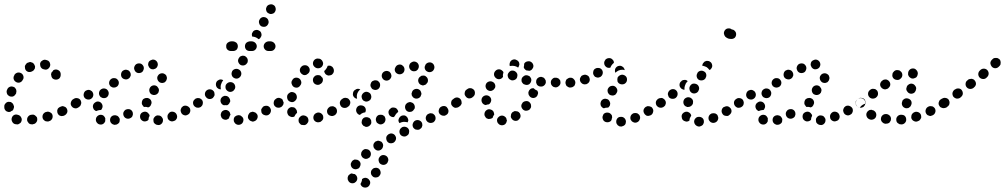

<svg xmlns="http://www.w3.org/2000/svg" viewBox="-27 -555 4669 892"><path d="M54 23Q58 23 62 20Q66 18 69 15Q72 11 73 7Q76 -2 71 -10Q67 -18 58 -21Q57 -21 57 -21Q48 -25 39 -21Q31 -17 28 -8Q25 1 29 9Q33 18 41 21Q43 22 45 22Q49 23 54 23ZM141 14Q147 7 146 -2Q146 -7 144 -11Q141 -15 138 -17Q135 -20 130 -22Q126 -23 121 -22H119Q110 -21 104 -14Q98 -7 99 3Q99 7 102 11Q104 15 107 18Q111 21 115 22Q119 23 124 23L126 22Q136 21 141 14ZM215 -3Q219 -11 217 -20Q216 -24 213 -28Q210 -31 206 -33Q203 -35 198 -36Q194 -37 189 -35H187Q178 -32 173 -24Q169 -16 171 -7Q172 -3 175 1Q178 4 182 7Q186 9 190 9Q194 10 199 9L201 8Q210 6 215 -3ZM285 -32Q288 -40 284 -49Q282 -53 279 -56Q275 -59 271 -60Q267 -62 262 -62Q258 -61 254 -59L251 -58Q247 -56 244 -53Q241 -50 240 -46Q238 -41 239 -37Q239 -32 241 -28Q243 -24 246 -21Q249 -18 253 -17Q258 -15 262 -16Q267 -16 271 -18L273 -19Q281 -23 285 -32ZM8 -36Q4 -37 0 -40Q-3 -43 -5 -47Q-7 -51 -7 -56Q-7 -57 -7 -59Q-8 -68 -1 -75Q5 -82 14 -82Q19 -82 23 -81Q27 -79 30 -76Q34 -73 35 -69Q37 -65 38 -61Q38 -59 38 -58Q38 -54 36 -50Q35 -45 32 -42Q31 -41 30 -41Q25 -39 20 -35Q20 -35 19 -35Q18 -35 17 -35Q12 -34 8 -36ZM345 -64Q348 -67 348 -72Q349 -76 348 -80Q347 -85 345 -89Q342 -92 338 -95Q335 -97 330 -98Q326 -99 321 -98Q317 -97 313 -94L311 -93Q304 -87 302 -78Q300 -69 306 -61Q308 -58 312 -55Q316 -53 320 -52Q324 -51 329 -52Q333 -53 337 -56L339 -57Q343 -60 345 -64ZM4 -127Q4 -123 6 -119Q8 -114 11 -112Q15 -109 19 -107Q23 -106 28 -106Q32 -106 36 -108Q40 -110 43 -114Q46 -117 48 -121V-124Q50 -128 49 -133Q49 -137 47 -141Q45 -145 42 -148Q38 -151 34 -152Q25 -155 17 -151Q9 -147 6 -138L5 -136Q3 -131 4 -127ZM36 -190Q38 -180 46 -175Q53 -170 62 -171Q72 -173 77 -181L78 -183Q84 -190 82 -200Q80 -209 73 -214Q65 -219 56 -218Q47 -216 41 -209L40 -206Q35 -199 36 -190ZM247 -227Q239 -233 230 -232Q228 -232 226 -231Q223 -230 221 -229Q218 -223 213 -219Q211 -216 211 -213Q210 -210 210 -207Q210 -207 211 -207Q211 -198 217 -191Q224 -185 233 -185Q242 -185 249 -191Q255 -198 255 -207Q255 -210 255 -212Q254 -222 247 -227ZM94 -257Q91 -254 89 -249Q88 -245 89 -241Q89 -236 91 -232Q95 -224 104 -221Q113 -219 121 -223Q122 -223 123 -224Q127 -226 130 -229Q133 -233 135 -237Q136 -241 136 -246Q135 -250 133 -254Q131 -258 128 -261Q125 -264 120 -265Q116 -267 112 -267Q107 -266 103 -264Q102 -263 100 -263Q96 -261 94 -257ZM177 -277Q172 -276 169 -273Q165 -271 162 -267Q160 -263 159 -259Q159 -254 160 -250Q161 -245 163 -242Q166 -238 169 -236Q173 -233 178 -233Q179 -232 180 -232Q189 -230 196 -235Q204 -241 206 -250Q207 -254 206 -258Q205 -263 203 -267Q200 -270 197 -273Q193 -275 189 -276Q187 -277 185 -277Q181 -278 177 -277Z M726 17Q720 25 711 26Q706 26 702 25Q698 24 694 21Q691 19 688 15Q686 11 686 6Q684 -3 690 -10Q696 -18 705 -19Q710 -19 714 -18Q718 -17 722 -14Q724 -12 726 -9Q728 -7 729 -4Q730 -2 730 -1Q730 0 730 0Q730 0 730 1Q731 10 726 17ZM513 24Q517 23 521 20Q524 18 527 14Q529 10 529 5Q530 1 529 -3Q529 -4 529 -4Q528 -4 528 -5Q527 -7 526 -9Q522 -16 515 -18Q508 -21 501 -19Q492 -17 487 -9Q483 -1 485 8Q486 13 489 16Q492 20 496 22Q500 24 504 25Q509 25 513 24ZM447 23Q438 25 430 21Q422 16 419 7Q417 -2 421 -10Q426 -18 435 -21Q444 -23 452 -19Q456 -16 458 -13Q461 -9 462 -5Q462 -5 462 -5Q463 -5 463 -5Q462 -4 462 -3Q462 3 462 8Q462 9 461 10Q461 11 460 12Q456 20 447 23ZM642 9Q633 7 627 -1Q625 -4 624 -9Q623 -13 624 -18Q624 -22 627 -26Q629 -30 633 -32Q641 -37 650 -36Q659 -34 664 -26Q666 -24 667 -22Q668 -20 668 -17Q666 -13 664 -8Q663 -3 663 1Q662 2 661 3Q660 4 659 5Q651 10 642 9ZM789 3Q792 0 794 -4Q796 -9 796 -13Q796 -17 794 -22Q791 -30 783 -34Q774 -38 765 -35Q761 -33 758 -30Q755 -27 753 -23Q751 -19 751 -14Q751 -10 752 -6Q755 3 764 7Q772 11 781 7Q785 6 789 3ZM580 -7Q584 -9 587 -13Q589 -17 590 -21Q591 -25 590 -30Q590 -34 587 -38Q587 -38 587 -39Q586 -39 586 -40Q586 -40 586 -40Q580 -47 572 -48Q563 -49 556 -45Q552 -42 550 -39Q547 -35 546 -31Q545 -26 546 -22Q547 -17 549 -14Q554 -6 563 -4Q572 -2 580 -7ZM852 -27Q855 -31 856 -35Q858 -39 857 -44Q857 -48 855 -52Q850 -60 841 -63Q833 -66 824 -62Q820 -59 817 -56Q815 -53 813 -48Q812 -44 812 -40Q813 -35 815 -31Q819 -23 828 -20Q837 -17 845 -22Q849 -24 852 -27ZM405 -56Q404 -61 405 -65Q407 -74 415 -79Q423 -85 432 -83Q441 -81 446 -73Q451 -65 449 -56Q448 -52 446 -49Q445 -46 442 -44Q435 -44 428 -42Q424 -41 420 -39Q416 -40 413 -43Q410 -45 408 -48Q406 -52 405 -56ZM906 -58Q909 -61 912 -65Q914 -68 915 -73Q916 -77 915 -82Q914 -86 911 -90Q906 -97 896 -99Q887 -100 880 -95Q872 -90 870 -81Q869 -71 874 -64Q877 -60 881 -58Q884 -55 889 -55Q893 -54 898 -55Q902 -56 906 -58ZM347 -65Q349 -69 350 -73Q351 -78 350 -82Q349 -86 347 -90Q341 -98 332 -99Q323 -101 315 -95Q307 -90 306 -81Q304 -72 310 -64Q312 -60 316 -58Q320 -56 324 -55Q328 -54 333 -55Q337 -56 341 -59Q345 -61 347 -65ZM632 -79Q632 -84 634 -87V-88Q636 -92 639 -95Q643 -97 647 -99Q651 -100 656 -100Q660 -100 664 -98Q673 -94 676 -85Q679 -76 674 -68V-67Q672 -63 669 -60Q665 -57 661 -56Q657 -57 654 -58Q648 -59 642 -58Q639 -60 637 -64Q634 -67 633 -70Q631 -75 632 -79ZM406 -110Q408 -119 403 -127Q401 -131 397 -133Q393 -136 389 -137Q385 -138 380 -137Q376 -136 372 -134Q364 -129 362 -119Q360 -110 365 -102Q370 -95 379 -93Q389 -91 396 -96Q404 -101 406 -110ZM433 -118Q432 -127 437 -135Q443 -142 452 -144Q461 -145 469 -140Q476 -134 478 -125Q479 -116 474 -108Q470 -102 463 -100Q456 -98 449 -100Q446 -101 443 -103Q443 -103 443 -103Q442 -103 442 -103Q435 -109 433 -118ZM667 -131Q669 -122 676 -117Q680 -115 684 -114Q689 -113 693 -114Q698 -115 701 -117Q705 -119 707 -123H708Q710 -127 711 -132Q712 -136 711 -140Q710 -145 707 -148Q705 -152 701 -155Q693 -160 684 -158Q675 -156 670 -148Q665 -140 667 -131ZM480 -172Q481 -181 488 -187Q495 -193 504 -192Q514 -192 520 -184Q526 -177 525 -168Q524 -159 517 -153Q510 -148 502 -148Q494 -148 488 -153Q487 -154 485 -155Q485 -155 485 -155Q485 -155 485 -156Q479 -163 480 -172ZM704 -188Q706 -179 714 -173Q717 -171 722 -170Q726 -169 731 -170Q735 -171 739 -173Q742 -176 745 -180Q747 -184 748 -188Q749 -192 748 -197Q747 -201 745 -205Q742 -209 738 -211Q731 -216 721 -214Q712 -212 707 -204Q702 -197 704 -188ZM536 -214Q534 -205 538 -197Q543 -189 552 -187Q561 -184 569 -189Q573 -191 576 -195Q578 -198 580 -203Q581 -207 580 -212Q580 -216 577 -220Q573 -228 564 -230Q555 -233 547 -228H546Q538 -223 536 -214ZM598 -247Q594 -238 598 -230Q601 -221 610 -217Q618 -214 627 -217Q636 -220 639 -229Q643 -237 640 -246Q636 -255 628 -259Q619 -262 610 -259Q602 -256 598 -247ZM662 -262Q663 -266 666 -270Q669 -273 673 -275Q677 -277 681 -278H682Q691 -279 698 -273Q705 -267 706 -258Q707 -253 705 -249Q704 -245 701 -241Q698 -238 695 -236Q691 -234 686 -233Q678 -232 672 -236Q665 -241 663 -248Q662 -250 662 -251Q662 -252 661 -252Q661 -253 661 -253Q661 -258 662 -262Z M1098 18Q1104 11 1104 1Q1104 -3 1102 -7Q1100 -11 1096 -14Q1093 -17 1089 -19Q1085 -20 1080 -20Q1071 -19 1064 -13Q1058 -6 1059 4Q1059 8 1061 12Q1063 16 1066 19Q1070 22 1074 24Q1078 25 1082 25H1083Q1092 24 1098 18ZM1168 -4Q1172 -12 1169 -21Q1167 -25 1164 -28Q1161 -32 1157 -33Q1153 -35 1148 -36Q1144 -36 1140 -34H1139Q1135 -33 1132 -30Q1129 -26 1127 -22Q1125 -18 1125 -14Q1124 -9 1126 -5Q1128 -1 1131 2Q1134 6 1138 7Q1142 9 1146 10Q1151 10 1155 8Q1164 5 1168 -4ZM1017 1Q1007 -1 1002 -9Q1000 -13 999 -17Q998 -22 999 -26Q1000 -30 1002 -34Q1005 -38 1008 -40Q1016 -45 1025 -44Q1034 -42 1040 -34Q1041 -31 1042 -28Q1043 -25 1044 -22Q1040 -17 1039 -12Q1037 -9 1037 -5Q1036 -5 1035 -4Q1034 -3 1033 -3Q1026 3 1017 1ZM1227 -27Q1229 -31 1231 -35Q1232 -39 1232 -44Q1231 -48 1229 -52Q1225 -60 1216 -63Q1207 -65 1198 -61Q1194 -59 1192 -55Q1189 -52 1187 -48Q1186 -43 1187 -39Q1187 -34 1189 -30Q1194 -22 1203 -20Q1211 -17 1220 -21Q1224 -24 1227 -27ZM1289 -73Q1291 -82 1285 -90Q1283 -94 1279 -96Q1275 -98 1271 -99Q1266 -100 1262 -99Q1258 -98 1254 -95Q1246 -90 1245 -81Q1243 -72 1248 -64Q1251 -60 1255 -58Q1258 -55 1263 -55Q1267 -54 1272 -55Q1276 -56 1280 -58V-59Q1287 -64 1289 -73ZM915 -73Q917 -82 912 -90Q909 -94 905 -96Q902 -99 897 -99Q893 -100 888 -99Q884 -98 880 -96V-95Q872 -90 871 -81Q869 -72 875 -64Q877 -60 881 -58Q885 -56 889 -55Q893 -54 898 -55Q902 -56 906 -59Q914 -64 915 -73ZM998 -93Q999 -98 1002 -101Q1005 -105 1009 -107Q1013 -109 1017 -110Q1022 -110 1026 -109Q1035 -106 1039 -98Q1044 -90 1042 -81H1041Q1040 -76 1036 -72Q1033 -68 1028 -66Q1020 -67 1013 -66Q1004 -69 1000 -77Q996 -85 998 -93ZM967 -107Q970 -111 970 -115Q970 -120 969 -124Q968 -129 965 -132Q959 -139 950 -140Q941 -141 933 -135Q926 -129 925 -120Q924 -111 930 -104Q936 -96 945 -95Q954 -94 962 -100Q965 -103 967 -107ZM1022 -142Q1026 -134 1034 -130Q1038 -128 1043 -128Q1047 -128 1052 -130Q1056 -132 1059 -135Q1062 -138 1064 -142Q1068 -151 1064 -160Q1061 -168 1052 -172Q1043 -175 1035 -172Q1026 -168 1022 -160Q1019 -151 1022 -142ZM1010 -182Q1008 -184 1005 -185Q1002 -186 998 -186Q994 -186 990 -184Q986 -182 982 -179Q976 -172 976 -163Q976 -154 982 -147Q985 -144 989 -142Q994 -140 998 -140Q998 -140 999 -140Q999 -140 999 -140Q998 -146 998 -152Q998 -161 1002 -168V-169Q1005 -176 1010 -182ZM1051 -223V-222Q1047 -214 1050 -205Q1053 -196 1062 -192Q1070 -188 1079 -191Q1088 -195 1092 -203Q1096 -212 1093 -220Q1090 -229 1081 -233Q1073 -237 1064 -234Q1055 -231 1051 -223ZM1082 -284Q1077 -275 1080 -267Q1083 -258 1091 -253Q1100 -249 1109 -252Q1117 -255 1122 -263Q1126 -272 1123 -281Q1120 -289 1112 -294Q1108 -296 1104 -296Q1099 -297 1095 -295Q1091 -294 1087 -291Q1084 -288 1082 -284ZM1072 -324Q1078 -331 1078 -340Q1078 -349 1072 -356Q1065 -362 1056 -363H1046Q1037 -362 1030 -356Q1023 -349 1024 -340Q1023 -331 1030 -324Q1037 -318 1046 -318H1056Q1065 -318 1072 -324ZM1159 -324Q1166 -331 1166 -340Q1166 -349 1159 -356Q1153 -362 1143 -363H1133Q1124 -362 1117 -356Q1111 -349 1111 -340Q1111 -331 1117 -324Q1124 -318 1133 -318H1143Q1153 -318 1159 -324ZM1246 -324Q1253 -331 1253 -340Q1253 -349 1246 -356Q1240 -362 1230 -363H1221Q1211 -362 1205 -356Q1198 -349 1198 -340Q1198 -331 1205 -324Q1211 -318 1221 -318H1230Q1240 -318 1246 -324ZM1146 -404Q1150 -413 1159 -415Q1168 -418 1176 -413Q1185 -409 1187 -400Q1190 -391 1185 -383Q1183 -379 1181 -377Q1178 -374 1174 -373Q1168 -379 1160 -382Q1152 -385 1145 -385Q1143 -390 1143 -395Q1143 -400 1146 -404ZM1177 -447Q1179 -438 1187 -433Q1196 -429 1205 -431Q1214 -434 1218 -442Q1223 -450 1220 -459Q1218 -468 1209 -473Q1201 -477 1192 -475Q1183 -472 1179 -464Q1174 -456 1177 -447ZM1210 -506Q1212 -497 1221 -493Q1229 -488 1238 -491Q1247 -493 1251 -501Q1256 -510 1253 -519Q1251 -528 1243 -532Q1235 -537 1226 -534Q1217 -532 1212 -524V-523Q1207 -515 1210 -506Z M1392 25Q1396 23 1399 20Q1402 17 1404 13Q1406 9 1406 5Q1406 -5 1400 -12Q1393 -18 1384 -19H1383Q1373 -19 1367 -12Q1360 -6 1360 3Q1360 8 1361 12Q1363 16 1366 19Q1369 23 1373 25Q1377 26 1382 26H1383Q1388 27 1392 25ZM1467 7Q1471 4 1473 0Q1475 -4 1475 -8Q1475 -13 1474 -17Q1470 -26 1462 -30Q1454 -34 1445 -31L1443 -30Q1435 -27 1431 -19Q1427 -10 1430 -1Q1433 7 1441 11Q1450 15 1458 12H1460Q1464 10 1467 7ZM1329 -11Q1324 -12 1320 -14Q1316 -16 1313 -19Q1310 -23 1309 -27Q1309 -28 1308 -29Q1306 -38 1310 -46Q1315 -54 1324 -57Q1328 -58 1332 -57Q1337 -57 1341 -55Q1345 -53 1347 -49Q1350 -46 1352 -41Q1352 -41 1352 -40Q1353 -38 1353 -35Q1353 -33 1353 -30Q1352 -29 1351 -29Q1344 -22 1341 -14Q1340 -13 1339 -13Q1338 -12 1337 -12Q1333 -11 1329 -11ZM1538 -33Q1540 -42 1536 -50Q1534 -54 1530 -57Q1526 -59 1522 -61Q1518 -62 1513 -61Q1509 -61 1505 -59L1504 -58Q1496 -53 1493 -44Q1491 -35 1495 -27Q1500 -19 1509 -17Q1518 -14 1526 -19H1527Q1535 -24 1538 -33ZM1598 -73Q1599 -82 1594 -90Q1589 -97 1579 -99Q1570 -100 1563 -95L1561 -94Q1554 -89 1552 -80Q1551 -71 1556 -63Q1558 -59 1562 -57Q1566 -54 1570 -54Q1575 -53 1579 -54Q1584 -55 1587 -57L1588 -58Q1596 -64 1598 -73ZM1287 -66Q1290 -69 1290 -74Q1291 -76 1291 -77Q1291 -79 1290 -81Q1287 -86 1286 -92Q1283 -95 1280 -97Q1276 -99 1272 -100Q1268 -101 1263 -100Q1259 -99 1255 -96L1254 -95Q1250 -93 1248 -89Q1246 -85 1245 -81Q1244 -77 1245 -72Q1246 -68 1249 -64Q1254 -56 1263 -55Q1272 -53 1280 -59H1281Q1285 -62 1287 -66ZM1311 -90Q1316 -83 1326 -81Q1330 -80 1334 -81Q1339 -82 1342 -85Q1346 -88 1348 -91Q1351 -95 1352 -100V-101Q1353 -110 1348 -118Q1343 -125 1333 -127Q1324 -129 1317 -123Q1309 -118 1307 -109V-107Q1306 -98 1311 -90ZM1329 -163Q1332 -154 1340 -150Q1349 -146 1358 -149Q1366 -153 1370 -161L1371 -163Q1375 -171 1371 -180Q1368 -188 1360 -192Q1351 -196 1342 -193Q1334 -190 1330 -181L1329 -180Q1325 -171 1329 -163ZM1472 -177Q1475 -186 1471 -194Q1467 -197 1465 -200Q1464 -201 1464 -202Q1459 -206 1452 -206Q1446 -207 1440 -204H1439Q1431 -199 1428 -191Q1425 -182 1429 -173Q1433 -165 1442 -162Q1451 -159 1459 -163L1460 -164Q1469 -168 1472 -177ZM1523 -234Q1522 -238 1519 -242Q1517 -245 1513 -247Q1509 -250 1504 -250Q1502 -250 1500 -250Q1497 -250 1495 -249Q1495 -249 1495 -248Q1492 -239 1486 -232Q1483 -228 1479 -225Q1480 -217 1485 -211Q1490 -206 1498 -204Q1502 -204 1507 -205Q1511 -206 1515 -208Q1518 -211 1521 -215Q1523 -218 1524 -223Q1524 -224 1524 -225Q1525 -230 1523 -234ZM1366 -229Q1366 -220 1373 -213Q1376 -210 1380 -208Q1384 -206 1388 -206Q1393 -206 1397 -208Q1401 -210 1404 -213L1405 -214Q1412 -220 1412 -230Q1412 -239 1405 -246Q1399 -252 1390 -252Q1380 -252 1374 -246L1373 -245Q1366 -238 1366 -229ZM1432 -275Q1426 -267 1427 -258Q1428 -249 1436 -243Q1443 -237 1452 -238H1454Q1463 -239 1469 -246Q1475 -254 1474 -263Q1473 -267 1471 -271Q1469 -275 1465 -278Q1462 -281 1458 -282Q1453 -283 1449 -283H1447Q1438 -282 1432 -275Z M1648 299Q1648 300 1648 301Q1648 302 1649 303Q1652 311 1661 315Q1670 318 1678 315H1679Q1683 313 1686 310Q1689 307 1691 302Q1693 298 1693 294Q1693 289 1691 285Q1687 277 1679 273Q1670 269 1662 273H1661Q1659 274 1658 275Q1657 276 1655 277Q1655 284 1652 291Q1650 296 1648 299ZM1627 259Q1625 256 1622 254Q1619 254 1615 253Q1612 252 1608 251Q1607 251 1605 251Q1604 252 1602 252Q1598 254 1595 257Q1591 260 1590 264Q1588 268 1588 273Q1588 277 1589 281Q1589 282 1590 282Q1593 291 1602 295Q1610 298 1619 295Q1623 293 1626 290Q1629 287 1631 283Q1633 279 1633 274Q1633 270 1631 265Q1631 265 1631 265Q1630 262 1627 259ZM1700 234H1701Q1706 226 1715 225Q1724 223 1732 228Q1736 231 1738 235Q1740 238 1741 243Q1742 247 1741 252Q1740 256 1737 260Q1732 268 1723 269Q1713 271 1706 266Q1705 265 1705 265Q1705 265 1704 264Q1703 263 1703 263Q1702 262 1701 261Q1696 255 1696 248Q1696 240 1700 234ZM1648 204Q1646 195 1638 190Q1634 187 1630 187Q1626 186 1621 186Q1617 187 1613 190Q1609 192 1607 196V197Q1601 204 1603 213Q1605 223 1613 228Q1616 230 1621 231Q1625 232 1629 231Q1634 230 1638 228Q1641 225 1644 222V221Q1649 213 1648 204ZM1733 195Q1735 204 1743 208Q1752 213 1761 210Q1770 207 1774 199V198Q1779 190 1776 181Q1773 172 1765 168Q1757 164 1748 166Q1739 169 1735 177L1734 178Q1730 186 1733 195ZM1696 163Q1697 153 1691 146Q1686 139 1676 138Q1667 136 1660 142L1659 143Q1656 145 1654 149Q1651 153 1651 158Q1650 162 1651 166Q1653 171 1655 174Q1661 181 1670 183Q1680 184 1687 178H1688Q1695 172 1696 163ZM1752 127Q1755 118 1750 110Q1748 106 1744 103Q1740 101 1736 100Q1732 98 1727 99Q1723 100 1719 102H1718Q1715 105 1712 108Q1709 112 1708 116Q1707 121 1708 125Q1708 129 1711 133Q1716 141 1725 144Q1734 146 1742 141Q1750 136 1752 127ZM1812 94Q1815 85 1810 77Q1806 69 1797 66Q1788 63 1780 68H1779Q1771 73 1768 81Q1766 90 1770 99Q1774 107 1783 110Q1792 112 1801 108Q1809 103 1812 94ZM1869 71Q1872 68 1873 63Q1874 59 1874 55Q1874 50 1872 46Q1868 38 1859 35Q1850 32 1841 36Q1833 41 1830 49Q1827 58 1831 67Q1835 75 1844 78Q1853 81 1861 77L1862 76Q1866 74 1869 71ZM1923 45Q1927 43 1930 40Q1933 37 1934 32Q1936 28 1935 24Q1935 19 1933 15Q1929 7 1920 4Q1911 1 1903 5H1902Q1894 10 1891 19Q1888 27 1892 36Q1894 40 1898 43Q1901 46 1905 47Q1910 48 1914 48Q1919 48 1923 46ZM1687 31Q1679 36 1670 34V33Q1666 32 1662 30Q1659 27 1656 23Q1654 20 1653 15Q1653 11 1654 6Q1656 -3 1664 -8Q1672 -12 1681 -10Q1685 -9 1689 -7Q1693 -4 1695 0Q1695 1 1696 2Q1696 2 1697 3Q1697 8 1698 12Q1698 14 1698 15Q1698 16 1698 17Q1695 26 1687 31ZM1762 9Q1766 0 1762 -9Q1761 -13 1758 -16Q1754 -19 1750 -21Q1746 -22 1742 -22Q1737 -22 1733 -21Q1724 -17 1721 -9Q1717 0 1721 9Q1722 13 1725 16Q1729 19 1733 21Q1737 23 1741 23Q1746 23 1750 21Q1759 17 1762 9ZM1827 -6Q1829 -10 1832 -13Q1836 -16 1840 -18Q1844 -19 1849 -19Q1853 -19 1857 -17Q1861 -15 1864 -11Q1867 -8 1868 -4Q1870 1 1870 5Q1869 9 1867 13V14Q1866 14 1866 13Q1857 11 1848 11Q1839 12 1831 16Q1830 17 1829 17Q1825 12 1824 6Q1824 0 1827 -6ZM1996 0Q1998 -9 1994 -17Q1992 -21 1988 -24Q1985 -27 1981 -28Q1976 -29 1972 -29Q1967 -28 1964 -26H1963Q1955 -22 1952 -13Q1949 -4 1954 5Q1956 8 1959 11Q1963 14 1967 15Q1971 17 1976 16Q1980 16 1984 14H1985Q1993 9 1996 0ZM1817 -30Q1820 -33 1823 -35Q1823 -38 1822 -41Q1821 -44 1819 -46Q1814 -54 1805 -55Q1795 -57 1788 -52V-51Q1780 -46 1778 -37Q1777 -28 1782 -20Q1785 -16 1789 -14Q1792 -12 1797 -11Q1799 -11 1801 -11Q1802 -11 1804 -11Q1805 -13 1806 -16H1807Q1811 -24 1817 -30ZM2056 -34Q2058 -43 2053 -51Q2051 -55 2048 -58Q2044 -61 2040 -62Q2035 -63 2031 -62Q2026 -62 2023 -59H2022Q2014 -54 2012 -45Q2009 -36 2014 -28Q2016 -24 2020 -22Q2024 -19 2028 -18Q2032 -17 2037 -17Q2041 -18 2045 -20L2046 -21Q2054 -25 2056 -34ZM1628 -48Q1630 -57 1637 -62Q1645 -67 1654 -65Q1663 -64 1669 -56Q1674 -48 1672 -39Q1672 -37 1671 -36Q1671 -34 1670 -33Q1670 -33 1669 -33Q1660 -32 1652 -27Q1648 -24 1645 -21Q1636 -23 1631 -31Q1626 -39 1628 -48ZM1856 -50Q1859 -41 1867 -37Q1871 -35 1876 -35Q1880 -35 1884 -36Q1889 -38 1892 -41Q1895 -44 1897 -48H1898Q1902 -56 1899 -65Q1896 -74 1888 -78Q1884 -80 1879 -81Q1875 -81 1870 -79Q1866 -78 1863 -75Q1859 -72 1857 -68Q1853 -59 1856 -50ZM2111 -65Q2113 -69 2114 -73Q2115 -77 2114 -82Q2113 -86 2110 -90Q2105 -98 2096 -99Q2087 -101 2079 -95Q2075 -92 2072 -89Q2070 -85 2069 -81Q2069 -76 2069 -72Q2070 -67 2073 -64Q2076 -60 2079 -58Q2083 -55 2088 -54Q2092 -54 2096 -55Q2101 -56 2104 -58L2105 -59Q2109 -61 2111 -65ZM1597 -66Q1599 -70 1600 -74Q1601 -79 1600 -83Q1599 -88 1596 -91Q1591 -99 1582 -100Q1573 -102 1565 -97L1563 -95Q1559 -93 1557 -89Q1555 -85 1554 -81Q1553 -77 1554 -72Q1555 -68 1558 -64Q1563 -56 1572 -55Q1581 -53 1589 -59L1591 -60Q1594 -62 1597 -66ZM1654 -100Q1651 -109 1656 -117Q1661 -125 1670 -128Q1679 -130 1687 -125Q1695 -121 1697 -112Q1700 -103 1695 -94Q1693 -90 1689 -88Q1685 -85 1681 -84Q1678 -83 1675 -83Q1671 -83 1668 -84Q1667 -85 1666 -86Q1665 -86 1665 -86Q1664 -86 1664 -86Q1656 -91 1654 -100ZM1647 -140Q1645 -141 1644 -141Q1642 -142 1640 -142Q1636 -143 1632 -142Q1627 -141 1624 -138L1622 -137Q1614 -132 1613 -122Q1611 -113 1616 -106Q1619 -102 1623 -99Q1627 -97 1632 -96Q1630 -105 1631 -113Q1632 -121 1637 -129Q1641 -135 1647 -140ZM1885 -121Q1885 -116 1886 -112Q1888 -108 1891 -104Q1894 -101 1898 -99Q1906 -95 1915 -98Q1924 -101 1928 -109V-110Q1930 -114 1931 -118Q1931 -123 1929 -127Q1928 -131 1925 -135Q1922 -138 1918 -140Q1910 -144 1901 -141Q1892 -138 1888 -130V-129Q1886 -125 1885 -121ZM1696 -168Q1694 -164 1694 -159Q1694 -155 1696 -151Q1698 -147 1701 -143Q1704 -140 1708 -139Q1713 -137 1717 -137Q1721 -137 1726 -139Q1730 -141 1733 -144Q1739 -151 1739 -160Q1739 -170 1732 -176Q1729 -179 1725 -181Q1721 -182 1716 -182Q1712 -182 1708 -180Q1703 -179 1700 -175Q1697 -172 1696 -168ZM1917 -174Q1920 -165 1928 -161Q1932 -159 1937 -158Q1941 -158 1945 -160Q1950 -161 1953 -164Q1956 -167 1958 -171H1959Q1963 -180 1960 -189Q1957 -197 1949 -202Q1945 -204 1940 -204Q1936 -204 1931 -203Q1927 -201 1924 -198Q1920 -195 1918 -191Q1914 -182 1917 -174ZM1747 -208Q1745 -199 1750 -191Q1755 -183 1764 -181Q1773 -179 1781 -184Q1785 -187 1787 -190Q1790 -194 1791 -198Q1792 -203 1791 -207Q1790 -211 1788 -215Q1785 -219 1782 -222Q1778 -224 1774 -225Q1769 -226 1765 -225Q1760 -224 1757 -222Q1749 -217 1747 -208ZM1823 -254Q1814 -251 1810 -242Q1805 -234 1808 -225Q1811 -216 1820 -212Q1828 -208 1837 -211Q1846 -214 1850 -222Q1854 -231 1851 -240Q1848 -248 1840 -253Q1832 -257 1823 -254ZM1947 -235Q1950 -226 1959 -222Q1967 -218 1976 -221Q1985 -224 1989 -233Q1993 -241 1990 -250Q1987 -259 1979 -263Q1971 -267 1962 -264Q1953 -261 1949 -253V-252Q1944 -244 1947 -235ZM1886 -266Q1882 -264 1879 -261Q1876 -257 1875 -253Q1873 -249 1874 -244Q1875 -235 1882 -229Q1889 -223 1898 -224Q1903 -224 1907 -226Q1911 -229 1914 -232Q1916 -235 1918 -240Q1919 -244 1919 -248Q1918 -258 1911 -264Q1903 -270 1894 -269Q1889 -268 1886 -266Z M2321 21Q2314 27 2305 27H2304Q2300 27 2296 25Q2292 24 2289 20Q2285 17 2284 13Q2282 9 2282 4Q2282 -5 2289 -11Q2296 -18 2305 -18Q2310 -18 2314 -16Q2318 -14 2321 -11Q2322 -10 2323 -9Q2324 -8 2325 -6Q2326 -2 2327 2Q2327 3 2328 3Q2328 4 2328 5Q2327 14 2321 21ZM2387 -4Q2390 -7 2391 -12Q2392 -16 2391 -21Q2390 -25 2388 -29Q2387 -29 2387 -30Q2386 -31 2385 -32Q2385 -32 2385 -32Q2383 -35 2380 -36Q2377 -38 2373 -38Q2369 -39 2365 -39Q2360 -38 2357 -35H2356Q2352 -33 2350 -29Q2347 -25 2347 -21Q2346 -16 2346 -12Q2347 -8 2350 -4Q2355 4 2364 6Q2373 8 2381 3V2Q2385 0 2387 -4ZM2251 -3Q2247 -2 2243 -2Q2238 -3 2234 -5Q2231 -8 2228 -11V-12Q2222 -19 2224 -29Q2226 -38 2233 -43Q2237 -46 2241 -47Q2245 -48 2250 -47Q2254 -46 2258 -44Q2262 -42 2264 -38H2265Q2267 -34 2268 -30Q2269 -26 2269 -22Q2265 -18 2263 -12Q2262 -10 2262 -8Q2261 -8 2261 -7Q2260 -7 2259 -6Q2256 -4 2251 -3ZM2436 -49V-50Q2439 -53 2440 -57Q2441 -62 2440 -66Q2440 -71 2437 -75Q2435 -78 2432 -81Q2424 -87 2415 -85Q2406 -84 2400 -77V-76Q2394 -69 2395 -60Q2397 -51 2404 -45Q2412 -39 2421 -41Q2430 -42 2436 -49ZM2114 -67Q2117 -71 2118 -75Q2118 -80 2117 -84Q2116 -89 2114 -92Q2109 -100 2099 -102Q2090 -103 2083 -98L2079 -95Q2075 -93 2073 -89Q2071 -85 2070 -81Q2069 -77 2070 -72Q2071 -68 2074 -64Q2079 -56 2088 -55Q2097 -53 2105 -59L2108 -61Q2112 -63 2114 -67ZM2215 -75Q2209 -83 2210 -92Q2211 -101 2218 -107Q2226 -113 2235 -112Q2244 -111 2250 -104Q2256 -97 2255 -88V-87Q2254 -82 2251 -77Q2248 -72 2243 -70Q2239 -69 2235 -69Q2233 -68 2231 -67Q2231 -67 2231 -67Q2231 -67 2230 -67Q2221 -68 2215 -75ZM2176 -111Q2179 -115 2179 -119Q2180 -124 2179 -128Q2178 -133 2176 -136Q2173 -140 2169 -142Q2165 -145 2161 -145Q2157 -146 2152 -145Q2148 -144 2144 -141L2141 -139Q2133 -134 2132 -124Q2130 -115 2136 -108Q2141 -100 2150 -98Q2159 -97 2167 -102L2170 -105Q2174 -107 2176 -111ZM2471 -115V-116Q2473 -120 2473 -124Q2472 -129 2470 -133Q2468 -134 2467 -135Q2458 -138 2453 -145Q2452 -145 2451 -145Q2444 -146 2438 -142Q2431 -137 2429 -130Q2427 -126 2428 -121Q2428 -117 2430 -113Q2432 -109 2435 -106Q2438 -103 2443 -101Q2451 -98 2460 -102Q2468 -106 2471 -115ZM2230 -148Q2227 -156 2231 -165Q2235 -173 2244 -176Q2253 -179 2261 -175Q2270 -171 2273 -162Q2276 -154 2272 -145H2271Q2268 -138 2261 -135Q2254 -131 2246 -133Q2245 -133 2244 -134Q2243 -134 2243 -134Q2242 -134 2241 -135Q2233 -139 2230 -148ZM2631 -150Q2635 -152 2639 -155Q2642 -158 2643 -162Q2645 -167 2645 -171Q2645 -180 2639 -187Q2632 -193 2623 -194H2622Q2618 -194 2614 -192Q2610 -190 2606 -187Q2603 -184 2602 -180Q2600 -175 2600 -171Q2600 -167 2602 -162Q2603 -158 2606 -155Q2610 -152 2614 -150Q2618 -149 2622 -149H2623Q2627 -148 2631 -150ZM2570 -156Q2577 -162 2577 -171Q2577 -176 2576 -180Q2574 -184 2571 -187Q2568 -191 2564 -192Q2560 -194 2555 -194Q2545 -195 2539 -188Q2532 -182 2532 -172Q2532 -168 2533 -164Q2535 -160 2538 -156Q2541 -153 2545 -151Q2549 -150 2554 -149Q2563 -149 2570 -156ZM2501 -158Q2508 -164 2509 -173Q2509 -178 2508 -182Q2506 -186 2503 -190Q2501 -193 2497 -195Q2493 -197 2488 -198Q2478 -198 2471 -192Q2464 -186 2464 -177Q2463 -172 2465 -168Q2466 -164 2469 -160Q2472 -157 2476 -155Q2480 -153 2484 -153H2485Q2494 -152 2501 -158ZM2432 -164Q2439 -170 2441 -179Q2442 -183 2441 -188Q2440 -192 2437 -196Q2435 -200 2431 -202Q2427 -204 2423 -205H2422Q2413 -207 2406 -201Q2398 -196 2396 -187Q2396 -182 2396 -178Q2397 -174 2400 -170Q2403 -166 2406 -164Q2410 -162 2415 -161Q2424 -159 2432 -164ZM2358 -182Q2349 -180 2342 -186H2341Q2334 -191 2332 -201Q2330 -210 2336 -217Q2341 -225 2350 -227Q2360 -228 2367 -223Q2373 -219 2376 -212Q2378 -206 2376 -199Q2376 -197 2375 -195Q2375 -194 2374 -193Q2374 -192 2373 -191Q2368 -184 2358 -182ZM2307 -194Q2300 -187 2291 -187Q2282 -187 2275 -194Q2268 -201 2268 -210Q2268 -219 2275 -226Q2282 -233 2291 -233Q2300 -233 2307 -226Q2309 -225 2310 -223Q2311 -221 2312 -219Q2311 -217 2311 -215Q2308 -206 2310 -198Q2309 -197 2308 -196Q2308 -195 2307 -194ZM2415 -230Q2412 -233 2409 -236Q2407 -239 2406 -243Q2408 -248 2408 -254Q2408 -256 2408 -258Q2409 -259 2409 -260Q2410 -261 2410 -262Q2416 -269 2425 -270Q2434 -272 2442 -266Q2449 -261 2451 -251Q2452 -242 2446 -235Q2444 -231 2440 -229Q2437 -227 2432 -226Q2429 -227 2426 -227Q2422 -228 2418 -228Q2417 -228 2417 -229Q2416 -229 2415 -230ZM2343 -267Q2347 -275 2356 -278Q2365 -281 2373 -276Q2382 -272 2385 -263Q2386 -259 2386 -255Q2385 -250 2383 -246Q2383 -245 2382 -244Q2381 -242 2380 -241Q2373 -246 2365 -248Q2356 -250 2347 -249Q2344 -248 2342 -248Q2342 -248 2342 -249Q2342 -249 2341 -249Q2339 -258 2343 -267Z M2869 30Q2873 28 2876 25Q2879 22 2880 17Q2881 13 2881 9Q2880 -1 2873 -7Q2866 -13 2857 -12H2856Q2847 -12 2841 -5Q2835 3 2836 12Q2836 16 2838 20Q2840 24 2843 27Q2847 30 2851 32Q2855 33 2860 33Q2865 32 2869 30ZM2945 0Q2949 -8 2945 -17Q2944 -21 2940 -24Q2937 -27 2933 -29Q2929 -30 2924 -30Q2920 -30 2916 -29L2915 -28Q2907 -25 2903 -16Q2900 -7 2903 1Q2905 5 2908 8Q2911 11 2916 13Q2920 15 2924 15Q2929 15 2933 13Q2942 9 2945 0ZM2795 13Q2785 13 2779 7L2778 6Q2775 3 2774 -1Q2772 -5 2772 -10Q2772 -14 2774 -18Q2775 -22 2778 -26Q2785 -32 2794 -32Q2804 -32 2810 -26L2811 -25Q2814 -22 2816 -18Q2817 -14 2817 -9Q2817 -9 2817 -9Q2817 -9 2817 -9Q2816 -6 2815 -3Q2814 0 2814 3Q2813 4 2812 5Q2811 6 2811 7Q2804 13 2795 13ZM3007 -34Q3010 -43 3005 -51Q3003 -55 2999 -58Q2995 -60 2991 -61Q2987 -62 2982 -62Q2978 -61 2974 -59Q2966 -54 2963 -45Q2961 -36 2966 -28Q2968 -24 2972 -21Q2975 -18 2979 -17Q2984 -16 2988 -17Q2993 -18 2997 -20Q3005 -25 3007 -34ZM2771 -56Q2767 -59 2765 -63Q2763 -67 2763 -71Q2762 -76 2764 -80V-81Q2767 -90 2775 -94Q2783 -98 2792 -95Q2797 -94 2800 -91Q2803 -88 2805 -84Q2807 -80 2808 -76Q2808 -71 2807 -67Q2806 -63 2803 -60Q2801 -57 2798 -55Q2796 -55 2794 -55Q2786 -55 2779 -52Q2779 -52 2779 -52Q2778 -52 2778 -52Q2774 -53 2771 -56ZM3056 -58V-59Q3064 -64 3065 -73Q3067 -82 3061 -90Q3059 -94 3055 -96Q3051 -98 3047 -99Q3042 -100 3038 -99Q3034 -98 3030 -95Q3022 -90 3020 -81Q3019 -71 3024 -64Q3027 -60 3031 -58Q3034 -55 3039 -55Q3043 -54 3047 -55Q3052 -56 3056 -58ZM2796 -139Q2795 -135 2796 -130Q2796 -126 2799 -122Q2801 -118 2805 -115Q2808 -113 2813 -112Q2817 -111 2821 -111Q2826 -112 2830 -114Q2833 -116 2836 -120V-121Q2842 -128 2841 -137Q2839 -146 2832 -152Q2824 -158 2815 -156Q2806 -155 2800 -147Q2797 -143 2796 -139ZM2632 -150Q2636 -152 2640 -155Q2643 -158 2644 -162Q2646 -167 2646 -171Q2646 -180 2639 -187Q2633 -194 2624 -194L2623 -193Q2618 -193 2614 -192Q2610 -190 2607 -187Q2604 -184 2602 -180Q2600 -175 2601 -171Q2601 -162 2607 -155Q2614 -148 2623 -148L2624 -149Q2628 -149 2632 -150ZM2842 -194Q2841 -190 2841 -185Q2841 -181 2842 -176Q2844 -172 2847 -169Q2854 -163 2863 -163Q2873 -163 2879 -169L2880 -170Q2886 -176 2886 -186Q2886 -195 2880 -201Q2876 -205 2872 -206Q2868 -208 2864 -208Q2859 -208 2855 -206Q2851 -205 2848 -201H2847Q2844 -198 2842 -194ZM2711 -176Q2715 -185 2711 -194Q2710 -198 2707 -201Q2704 -204 2699 -206Q2695 -208 2691 -208Q2686 -208 2682 -206Q2678 -205 2674 -202Q2671 -198 2669 -194Q2667 -190 2667 -186Q2667 -181 2669 -177Q2670 -173 2674 -170Q2677 -166 2681 -165Q2685 -163 2689 -163Q2694 -163 2698 -164L2699 -165Q2707 -168 2711 -176ZM2773 -213Q2775 -222 2770 -230Q2767 -234 2764 -236Q2760 -239 2755 -239Q2751 -240 2747 -239Q2742 -239 2739 -236H2738Q2730 -231 2729 -221Q2727 -212 2732 -205Q2734 -201 2738 -198Q2742 -196 2746 -195Q2751 -194 2755 -195Q2759 -196 2763 -198L2764 -199Q2771 -204 2773 -213ZM2849 -249Q2858 -251 2865 -245H2866Q2870 -242 2872 -238Q2875 -234 2875 -229Q2870 -231 2864 -231Q2854 -231 2846 -227Q2838 -223 2832 -217Q2829 -223 2830 -229Q2830 -235 2834 -240Q2840 -248 2849 -249ZM2780 -260Q2779 -269 2785 -276V-277Q2791 -284 2801 -285Q2810 -286 2817 -280Q2820 -277 2823 -273Q2825 -269 2825 -265Q2825 -264 2825 -264Q2825 -264 2825 -263Q2820 -259 2816 -254Q2811 -248 2809 -241Q2804 -239 2798 -240Q2792 -241 2788 -245Q2781 -251 2780 -260Z M3231 30Q3235 28 3238 25Q3241 21 3242 17Q3244 13 3243 8Q3243 -1 3236 -7Q3228 -13 3219 -12H3218Q3214 -12 3210 -10Q3206 -8 3203 -4Q3200 -1 3199 3Q3197 8 3198 12Q3199 21 3206 27Q3213 33 3222 33H3223Q3227 32 3231 30ZM3308 2Q3312 -7 3308 -15Q3307 -20 3304 -23Q3300 -26 3296 -28Q3292 -29 3288 -29Q3283 -29 3279 -28L3278 -27Q3270 -24 3266 -15Q3263 -7 3266 2Q3268 6 3271 9Q3274 13 3278 14Q3282 16 3287 16Q3291 16 3296 14Q3305 10 3308 2ZM3161 10Q3156 9 3152 7Q3148 5 3145 2Q3142 -2 3141 -6Q3141 -6 3141 -7Q3138 -16 3142 -24Q3147 -32 3156 -35Q3165 -38 3173 -33Q3181 -29 3184 -20Q3184 -20 3184 -20Q3184 -19 3184 -18Q3184 -18 3184 -17Q3180 -11 3177 -3Q3176 1 3176 5Q3174 6 3173 7Q3171 8 3169 9Q3165 10 3161 10ZM3371 -34Q3373 -43 3368 -51Q3365 -54 3362 -57Q3358 -60 3354 -61Q3350 -62 3345 -61Q3341 -60 3337 -58H3336Q3328 -53 3326 -44Q3324 -35 3329 -27Q3331 -23 3335 -20Q3338 -18 3343 -17Q3347 -16 3352 -16Q3356 -17 3360 -19V-20Q3368 -25 3371 -34ZM3428 -73Q3430 -82 3424 -90Q3422 -94 3418 -96Q3414 -98 3410 -99Q3405 -100 3401 -99Q3397 -98 3393 -95Q3385 -90 3383 -81Q3382 -71 3387 -64Q3390 -60 3393 -58Q3397 -55 3402 -54Q3406 -54 3410 -55Q3415 -56 3418 -58L3419 -59Q3427 -64 3428 -73ZM3063 -65Q3065 -69 3066 -73Q3067 -78 3066 -82Q3065 -87 3062 -90Q3060 -94 3056 -96Q3052 -99 3048 -100Q3043 -100 3039 -99Q3034 -98 3031 -96H3030Q3027 -93 3024 -89Q3022 -85 3021 -81Q3020 -77 3021 -72Q3022 -68 3024 -64Q3027 -61 3031 -58Q3035 -56 3039 -55Q3043 -54 3048 -55Q3052 -56 3056 -58V-59Q3060 -61 3063 -65ZM3150 -70Q3146 -79 3149 -88Q3152 -97 3161 -101Q3169 -105 3178 -102Q3182 -101 3185 -98Q3189 -95 3191 -91Q3193 -87 3193 -82Q3193 -78 3192 -74V-73Q3189 -66 3183 -62Q3177 -58 3170 -58Q3168 -58 3166 -58Q3165 -58 3165 -58Q3164 -59 3164 -59Q3163 -59 3163 -59Q3154 -62 3150 -70ZM3121 -116Q3122 -125 3117 -132Q3111 -140 3102 -141Q3093 -142 3085 -136Q3081 -133 3079 -129Q3077 -126 3076 -121Q3075 -117 3077 -112Q3078 -108 3080 -104Q3086 -97 3095 -96Q3105 -95 3112 -100L3113 -101Q3120 -107 3121 -116ZM3177 -137Q3179 -128 3188 -123Q3196 -119 3205 -122Q3214 -125 3218 -133V-134Q3223 -142 3220 -151Q3217 -160 3209 -164Q3200 -168 3191 -166Q3183 -163 3178 -154Q3174 -146 3177 -137ZM3168 -178Q3166 -180 3163 -182Q3159 -183 3156 -184Q3151 -184 3147 -183Q3143 -182 3139 -179V-178Q3131 -173 3130 -163Q3129 -154 3135 -147Q3138 -143 3142 -141Q3146 -139 3150 -138Q3151 -138 3152 -138Q3152 -138 3153 -138Q3153 -143 3153 -148Q3154 -156 3158 -164V-165Q3162 -172 3168 -178ZM3210 -198Q3212 -189 3220 -184Q3228 -180 3237 -182Q3246 -184 3251 -192V-193Q3256 -201 3254 -210Q3252 -219 3244 -223Q3236 -228 3227 -226Q3218 -224 3213 -216V-215Q3208 -207 3210 -198ZM3238 -259Q3240 -263 3244 -266V-267Q3248 -270 3252 -271Q3256 -273 3260 -272Q3265 -272 3269 -270Q3273 -268 3276 -265Q3282 -258 3282 -248Q3281 -239 3274 -233V-232Q3273 -232 3272 -231Q3271 -230 3269 -230Q3269 -230 3268 -231Q3263 -238 3256 -243Q3248 -247 3240 -249Q3238 -249 3236 -249Q3236 -249 3236 -250Q3236 -250 3236 -251Q3236 -255 3238 -259ZM3387 -411Q3393 -405 3393 -396Q3393 -387 3387 -380Q3380 -374 3371 -374Q3363 -374 3356 -376Q3349 -379 3343 -384Q3337 -391 3336 -400Q3336 -409 3342 -416Q3348 -423 3357 -423Q3366 -424 3373 -418Q3381 -418 3387 -411Z M3804 17Q3798 25 3789 26Q3784 26 3780 25Q3776 24 3772 21Q3769 19 3766 15Q3764 11 3764 6Q3762 -3 3768 -10Q3774 -18 3783 -19Q3788 -19 3792 -18Q3796 -17 3800 -14Q3802 -12 3804 -9Q3806 -7 3807 -4Q3808 -2 3808 -1Q3808 0 3808 0Q3808 0 3808 1Q3809 10 3804 17ZM3591 24Q3595 23 3599 20Q3602 18 3605 14Q3607 10 3607 5Q3608 1 3607 -3Q3607 -4 3607 -4Q3606 -4 3606 -5Q3605 -7 3604 -9Q3600 -16 3593 -18Q3586 -21 3579 -19Q3570 -17 3565 -9Q3561 -1 3563 8Q3564 13 3567 16Q3570 20 3574 22Q3578 24 3582 25Q3587 25 3591 24ZM3525 23Q3516 25 3508 21Q3500 16 3497 7Q3495 -2 3499 -10Q3504 -18 3513 -21Q3522 -23 3530 -19Q3534 -16 3536 -13Q3539 -9 3540 -5Q3540 -5 3540 -5Q3541 -5 3541 -5Q3540 -4 3540 -3Q3540 3 3540 8Q3540 9 3539 10Q3539 11 3538 12Q3534 20 3525 23ZM3720 9Q3711 7 3705 -1Q3703 -4 3702 -9Q3701 -13 3702 -18Q3702 -22 3705 -26Q3707 -30 3711 -32Q3719 -37 3728 -36Q3737 -34 3742 -26Q3744 -24 3745 -22Q3746 -20 3746 -17Q3744 -13 3742 -8Q3741 -3 3741 1Q3740 2 3739 3Q3738 4 3737 5Q3729 10 3720 9ZM3867 3Q3870 0 3872 -4Q3874 -9 3874 -13Q3874 -17 3872 -22Q3869 -30 3861 -34Q3852 -38 3843 -35Q3839 -33 3836 -30Q3833 -27 3831 -23Q3829 -19 3829 -14Q3829 -10 3830 -6Q3833 3 3842 7Q3850 11 3859 7Q3863 6 3867 3ZM3658 -7Q3662 -9 3665 -13Q3667 -17 3668 -21Q3669 -25 3668 -30Q3668 -34 3665 -38Q3665 -38 3665 -39Q3664 -39 3664 -40Q3664 -40 3664 -40Q3658 -47 3650 -48Q3641 -49 3634 -45Q3630 -42 3628 -39Q3625 -35 3624 -31Q3623 -26 3624 -22Q3625 -17 3627 -14Q3632 -6 3641 -4Q3650 -2 3658 -7ZM3930 -27Q3933 -31 3934 -35Q3936 -39 3935 -44Q3935 -48 3933 -52Q3928 -60 3919 -63Q3911 -66 3902 -62Q3898 -59 3895 -56Q3893 -53 3891 -48Q3890 -44 3890 -40Q3891 -35 3893 -31Q3897 -23 3906 -20Q3915 -17 3923 -22Q3927 -24 3930 -27ZM3483 -56Q3482 -61 3483 -65Q3485 -74 3493 -79Q3501 -85 3510 -83Q3519 -81 3524 -73Q3529 -65 3527 -56Q3526 -52 3524 -49Q3523 -46 3520 -44Q3513 -44 3506 -42Q3502 -41 3498 -39Q3494 -40 3491 -43Q3488 -45 3486 -48Q3484 -52 3483 -56ZM3984 -58Q3987 -61 3990 -65Q3992 -68 3993 -73Q3994 -77 3993 -82Q3992 -86 3989 -90Q3984 -97 3974 -99Q3965 -100 3958 -95Q3950 -90 3948 -81Q3947 -71 3952 -64Q3955 -60 3959 -58Q3962 -55 3967 -55Q3971 -54 3976 -55Q3980 -56 3984 -58ZM3425 -65Q3427 -69 3428 -73Q3429 -78 3428 -82Q3427 -86 3425 -90Q3419 -98 3410 -99Q3401 -101 3393 -95Q3385 -90 3384 -81Q3382 -72 3388 -64Q3390 -60 3394 -58Q3398 -56 3402 -55Q3406 -54 3411 -55Q3415 -56 3419 -59Q3423 -61 3425 -65ZM3710 -79Q3710 -84 3712 -87V-88Q3714 -92 3717 -95Q3721 -97 3725 -99Q3729 -100 3734 -100Q3738 -100 3742 -98Q3751 -94 3754 -85Q3757 -76 3752 -68V-67Q3750 -63 3747 -60Q3743 -57 3739 -56Q3735 -57 3732 -58Q3726 -59 3720 -58Q3717 -60 3715 -64Q3712 -67 3711 -70Q3709 -75 3710 -79ZM3484 -110Q3486 -119 3481 -127Q3479 -131 3475 -133Q3471 -136 3467 -137Q3463 -138 3458 -137Q3454 -136 3450 -134Q3442 -129 3440 -119Q3438 -110 3443 -102Q3448 -95 3457 -93Q3467 -91 3474 -96Q3482 -101 3484 -110ZM3511 -118Q3510 -127 3515 -135Q3521 -142 3530 -144Q3539 -145 3547 -140Q3554 -134 3556 -125Q3557 -116 3552 -108Q3548 -102 3541 -100Q3534 -98 3527 -100Q3524 -101 3521 -103Q3521 -103 3521 -103Q3520 -103 3520 -103Q3513 -109 3511 -118ZM3745 -131Q3747 -122 3754 -117Q3758 -115 3762 -114Q3767 -113 3771 -114Q3776 -115 3779 -117Q3783 -119 3785 -123H3786Q3788 -127 3789 -132Q3790 -136 3789 -140Q3788 -145 3785 -148Q3783 -152 3779 -155Q3771 -160 3762 -158Q3753 -156 3748 -148Q3743 -140 3745 -131ZM3558 -172Q3559 -181 3566 -187Q3573 -193 3582 -192Q3592 -192 3598 -184Q3604 -177 3603 -168Q3602 -159 3595 -153Q3588 -148 3580 -148Q3572 -148 3566 -153Q3565 -154 3563 -155Q3563 -155 3563 -155Q3563 -155 3563 -156Q3557 -163 3558 -172ZM3782 -188Q3784 -179 3792 -173Q3795 -171 3800 -170Q3804 -169 3809 -170Q3813 -171 3817 -173Q3820 -176 3823 -180Q3825 -184 3826 -188Q3827 -192 3826 -197Q3825 -201 3823 -205Q3820 -209 3816 -211Q3809 -216 3799 -214Q3790 -212 3785 -204Q3780 -197 3782 -188ZM3614 -214Q3612 -205 3616 -197Q3621 -189 3630 -187Q3639 -184 3647 -189Q3651 -191 3654 -195Q3656 -198 3658 -203Q3659 -207 3658 -212Q3658 -216 3655 -220Q3651 -228 3642 -230Q3633 -233 3625 -228H3624Q3616 -223 3614 -214ZM3676 -247Q3672 -238 3676 -230Q3679 -221 3688 -217Q3696 -214 3705 -217Q3714 -220 3717 -229Q3721 -237 3718 -246Q3714 -255 3706 -259Q3697 -262 3688 -259Q3680 -256 3676 -247ZM3740 -262Q3741 -266 3744 -270Q3747 -273 3751 -275Q3755 -277 3759 -278H3760Q3769 -279 3776 -273Q3783 -267 3784 -258Q3785 -253 3783 -249Q3782 -245 3779 -241Q3776 -238 3773 -236Q3769 -234 3764 -233Q3756 -232 3750 -236Q3743 -241 3741 -248Q3740 -250 3740 -251Q3740 -252 3739 -252Q3739 -253 3739 -253Q3739 -258 3740 -262Z M4178 15Q4184 8 4183 -1Q4183 -6 4181 -10Q4179 -14 4176 -17Q4172 -20 4168 -21Q4164 -22 4159 -22H4158Q4148 -21 4142 -14Q4136 -7 4137 2Q4137 7 4139 11Q4141 15 4144 17Q4148 20 4152 22Q4156 23 4161 23H4163Q4172 22 4178 15ZM4096 19Q4100 18 4104 16Q4107 13 4109 9Q4112 5 4112 1Q4114 -8 4108 -16Q4102 -23 4093 -25H4091Q4082 -26 4075 -21Q4067 -15 4066 -6Q4065 -1 4066 3Q4068 7 4070 11Q4073 14 4077 17Q4081 19 4085 20H4087Q4091 20 4096 19ZM4245 4Q4248 1 4250 -3Q4253 -6 4253 -11Q4253 -15 4252 -20Q4249 -29 4241 -33Q4233 -37 4224 -35L4222 -34Q4218 -33 4215 -30Q4211 -27 4209 -23Q4207 -19 4207 -15Q4206 -10 4207 -6Q4210 3 4218 7Q4227 12 4235 9L4237 8Q4241 7 4245 4ZM4029 0Q4038 -3 4042 -11Q4046 -20 4043 -29Q4040 -37 4032 -42H4030Q4026 -44 4022 -45Q4017 -45 4013 -44Q4009 -42 4005 -39Q4002 -36 4000 -32Q3996 -24 3999 -15Q4002 -6 4010 -2L4012 -1Q4020 3 4029 0ZM4318 -33Q4321 -41 4317 -50Q4315 -54 4311 -57Q4308 -60 4304 -61Q4299 -62 4295 -62Q4291 -62 4287 -60L4285 -59Q4277 -55 4274 -46Q4271 -37 4275 -29Q4277 -25 4280 -22Q4283 -19 4288 -18Q4292 -16 4296 -16Q4301 -17 4305 -19L4307 -20Q4315 -24 4318 -33ZM4164 -67Q4167 -58 4176 -54Q4180 -52 4184 -52Q4189 -52 4193 -53Q4197 -55 4200 -58Q4204 -61 4205 -65L4206 -67Q4210 -75 4207 -84Q4204 -92 4195 -96Q4191 -98 4187 -98Q4182 -99 4178 -97Q4174 -96 4171 -93Q4167 -90 4165 -86V-84Q4161 -75 4164 -67ZM4380 -72Q4381 -81 4376 -89Q4371 -97 4361 -98Q4352 -100 4345 -94L4343 -93Q4340 -91 4337 -87Q4335 -83 4334 -79Q4333 -74 4334 -70Q4335 -66 4338 -62Q4340 -58 4344 -56Q4348 -54 4352 -53Q4357 -52 4361 -53Q4365 -54 4369 -57L4371 -58Q4378 -63 4380 -72ZM3949 -72Q3948 -77 3949 -81Q3950 -85 3952 -89Q3954 -93 3958 -95L3960 -96Q3967 -102 3976 -100Q3986 -99 3991 -91Q3993 -87 3994 -83Q3995 -79 3995 -74Q3987 -72 3981 -68Q3974 -64 3969 -57Q3968 -56 3968 -55Q3963 -55 3959 -58Q3955 -60 3953 -64Q3950 -68 3949 -72ZM4052 -117Q4053 -126 4048 -134Q4045 -137 4041 -140Q4037 -142 4033 -142Q4028 -143 4024 -142Q4020 -141 4016 -138L4015 -137Q4007 -131 4006 -122Q4005 -113 4010 -106Q4016 -98 4025 -97Q4034 -96 4042 -101L4043 -102Q4051 -108 4052 -117ZM4184 -147V-146Q4182 -137 4188 -130Q4193 -122 4202 -120Q4206 -119 4211 -120Q4215 -121 4219 -123Q4223 -126 4225 -130Q4228 -133 4228 -138L4229 -140Q4231 -149 4225 -156Q4220 -164 4211 -166Q4202 -168 4194 -162Q4186 -157 4185 -148ZM4109 -160Q4110 -170 4104 -177Q4101 -181 4097 -183Q4094 -185 4089 -186Q4085 -186 4080 -185Q4076 -184 4073 -181L4071 -180Q4064 -174 4062 -165Q4061 -156 4067 -149Q4070 -145 4074 -143Q4077 -141 4082 -140Q4086 -139 4091 -141Q4095 -142 4099 -144L4100 -146Q4107 -151 4109 -160ZM4165 -204Q4166 -214 4160 -221Q4157 -224 4153 -227Q4149 -229 4145 -229Q4141 -230 4136 -229Q4132 -228 4128 -225L4127 -224Q4124 -221 4121 -217Q4119 -213 4119 -209Q4118 -204 4119 -200Q4120 -196 4123 -192Q4129 -185 4138 -184Q4148 -182 4155 -188L4156 -189Q4164 -195 4165 -204ZM4193 -205Q4195 -200 4198 -197Q4201 -194 4205 -192Q4209 -190 4214 -190Q4218 -190 4222 -192Q4226 -193 4230 -196Q4233 -199 4235 -204Q4236 -208 4237 -212V-214Q4237 -223 4230 -230Q4224 -237 4215 -237Q4205 -237 4199 -231Q4192 -224 4192 -215V-213Q4191 -209 4193 -205Z M4381 -66Q4384 -70 4384 -74Q4385 -79 4384 -83Q4383 -87 4381 -91Q4375 -99 4366 -100Q4357 -102 4349 -96L4346 -94Q4342 -91 4340 -88Q4338 -84 4337 -79Q4336 -75 4337 -71Q4338 -66 4341 -63Q4346 -55 4355 -53Q4364 -52 4372 -57L4375 -60Q4379 -62 4381 -66ZM4446 -118Q4447 -127 4442 -135Q4437 -143 4427 -144Q4418 -145 4411 -140L4407 -138Q4400 -132 4398 -123Q4397 -114 4402 -106Q4408 -99 4417 -97Q4426 -96 4434 -101L4437 -104Q4444 -109 4446 -118ZM4507 -163Q4508 -173 4502 -180Q4500 -184 4496 -186Q4492 -188 4488 -189Q4483 -189 4479 -188Q4474 -187 4471 -185L4468 -182Q4460 -177 4459 -167Q4458 -158 4463 -151Q4469 -143 4478 -142Q4487 -141 4495 -146L4498 -149Q4505 -154 4507 -163ZM4566 -211Q4567 -220 4561 -228Q4555 -235 4546 -236Q4537 -237 4529 -231L4526 -228Q4519 -222 4518 -213Q4517 -204 4523 -196Q4529 -189 4539 -188Q4548 -187 4555 -193L4558 -196Q4565 -202 4566 -211ZM4621 -255Q4622 -259 4622 -264Q4622 -268 4621 -272Q4619 -277 4616 -280Q4612 -283 4608 -285Q4604 -286 4600 -286Q4595 -286 4591 -285Q4587 -283 4584 -280L4581 -277Q4574 -270 4574 -261Q4575 -252 4581 -245Q4588 -238 4597 -238Q4606 -238 4613 -245L4616 -248Q4619 -251 4621 -255Z"/></svg>

Font: FRB American Cursive Dotted Extrabold
Style: Bold Italic
Weight: 800
Italic angle: -25°
Version: Version 2.0;Modular Font Editor K font №1